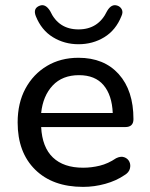

<svg xmlns="http://www.w3.org/2000/svg" viewBox="-20 -722 586 751"><path d="M287 -549Q232 -549 187 -576.5Q142 -604 120 -659Q108 -690 136 -700Q158 -708 176 -679Q209 -607 287 -607Q365 -607 399 -679Q416 -708 439 -700Q451 -696 456.5 -685Q462 -674 455 -659Q433 -604 388 -576.5Q343 -549 287 -549ZM305 9Q186 9 117.5 -58.5Q49 -126 49 -243Q49 -319 79.5 -375.5Q110 -432 163.5 -464Q217 -496 287 -496Q387 -496 444.5 -432Q502 -368 502 -256Q502 -225 470 -225H141Q145 -146 187 -106Q229 -66 305 -66Q338 -66 370.5 -74Q403 -82 434 -103Q452 -112 466 -107Q480 -102 486 -89.5Q492 -77 488 -62Q484 -47 467 -37Q435 -15 392 -3Q349 9 305 9ZM141 -280H421Q418 -350 385 -389Q352 -428 289 -428Q224 -428 186 -387.5Q148 -347 141 -280Z"/></svg>

Font: Chiron GoRound TC
Style: Regular
Weight: 400
Designer: Ryoko NISHIZUKA 西塚涼子 (kana, bopomofo & ideographs); Paul D. Hunt (Latin, Greek & Cyrillic); Sandoll Communications 산돌커뮤니
Foundry: Adobe
Version: Version 1.000;hotconv 1.1.1;makeotfexe 2.6.0